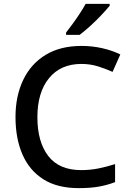

<svg xmlns="http://www.w3.org/2000/svg" viewBox="-20 -961 673 991"><path d="M400 -631Q293 -631 233 -557.5Q173 -484 173 -356Q173 -229 229 -156Q285 -83 399 -83Q445 -83 487.5 -91.5Q530 -100 574 -114V-21Q532 -5 488.5 2.5Q445 10 386 10Q276 10 204 -35.5Q132 -81 96 -163.5Q60 -246 60 -357Q60 -465 99.5 -548Q139 -631 215 -677.5Q291 -724 401 -724Q455 -724 506.5 -712.5Q558 -701 601 -680L561 -590Q526 -606 485.5 -618.5Q445 -631 400 -631ZM546 -931Q531 -913 504 -884Q477 -855 446 -827Q415 -799 391 -781H321V-793Q336 -812 355 -838Q374 -864 392 -891.5Q410 -919 422 -941H546Z"/></svg>

Font: Noto Sans Tamil Medium
Style: Regular
Weight: 500
Designer: Jelle Bosma - Monotype Design Team
Foundry: Monotype Imaging Inc.
Version: Version 2.004; ttfautohint (v1.8.4.7-5d5b)